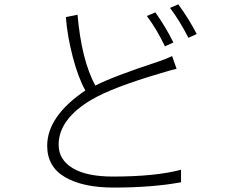

<svg xmlns="http://www.w3.org/2000/svg" viewBox="-20 -849 1040 884"><path d="M197.3 -177.7Q197.3 -313.5 373 -432.6Q340.8 -489.3 315.4 -585.4Q290 -681.6 283.2 -770.5L336.9 -781.2Q355.5 -571.3 418.9 -455.1Q501 -497.1 706.1 -564.5Q742.2 -576.2 772.5 -590.8L793 -532.2Q777.3 -529.3 722.7 -512.7Q500 -447.3 404.3 -391.6Q250 -301.8 250 -182.6Q250 -114.3 314 -75.2Q377.9 -36.1 500 -36.1Q695.3 -36.1 813.5 -67.4V-9.8Q681.6 14.6 502.9 14.6Q362.3 14.6 279.8 -33.2Q197.3 -81.1 197.3 -177.7ZM656.2 -775.4 695.3 -792Q743.2 -724.6 778.3 -653.3L739.3 -635.7Q702.1 -713.9 656.2 -775.4ZM762.7 -812.5 800.8 -829.1Q850.6 -760.7 885.7 -692.4L847.7 -674.8Q803.7 -759.8 762.7 -812.5Z"/></svg>

Font: GenEi Gothic M Light
Style: Regular
Weight: 300
Designer: o_tamon (Modified); [Source Han Sans]
Ryoko NISHIZUKA  (kana & ideographs); Paul D. Hunt (Latin, Greek & Cyrillic); Wenl
Version: Version 1.1a;Original Version 1.004